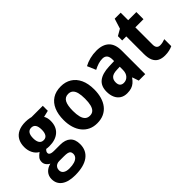

<svg xmlns="http://www.w3.org/2000/svg" viewBox="-58 -1256 2091 2091"><g transform="rotate(-45 987.5 -211.0)"><path d="M217.3 240.2Q114.7 240.2 59.6 200.2Q4.4 160.2 4.4 87.9Q4.4 39.1 33.7 5.4Q63 -28.3 115.2 -41.5Q92.3 -51.3 76.2 -72.8Q60.1 -94.2 60.1 -120.6Q60.1 -151.9 76.2 -172.4Q92.3 -192.9 121.1 -213.9Q84.5 -232.9 62.5 -274.7Q40.5 -316.4 40.5 -369.6Q40.5 -428.7 64.2 -470.5Q87.9 -512.2 133.3 -533.9Q178.7 -555.7 244.1 -555.7Q260.7 -555.7 277.3 -554Q293.9 -552.2 307.4 -549.6Q320.8 -546.9 327.6 -544.9H502V-467.8L426.8 -449.7Q437.5 -431.6 442.4 -411.4Q447.3 -391.1 447.3 -367.7Q447.3 -279.8 392.8 -231.2Q338.4 -182.6 240.7 -182.6Q214.4 -183.1 196.3 -186.5Q187 -178.7 180.4 -168.7Q173.8 -158.7 173.8 -145.5Q173.8 -134.3 181.4 -126.7Q189 -119.1 204.6 -115.2Q220.2 -111.3 243.2 -111.3H335Q412.6 -111.3 453.9 -73.7Q495.1 -36.1 495.1 38.6Q495.1 135.3 423.8 187.7Q352.5 240.2 217.3 240.2ZM225.1 143.1Q271.5 143.1 303.2 133.1Q335 123 351.3 104.5Q367.7 85.9 367.7 60.1Q367.7 39.1 358.6 27.6Q349.6 16.1 329.8 11.5Q310.1 6.8 277.8 6.8H203.6Q182.1 6.8 165.5 15.1Q148.9 23.4 139.4 38.8Q129.9 54.2 129.9 76.7Q129.9 108.4 155 125.7Q180.2 143.1 225.1 143.1ZM244.6 -272.9Q277.8 -272.9 294.2 -297.9Q310.5 -322.8 310.5 -368.2Q310.5 -417.5 293.9 -441.7Q277.3 -465.8 244.1 -465.8Q210.9 -465.8 194.1 -441.4Q177.2 -417 177.2 -368.7Q177.2 -323.2 193.8 -298.1Q210.4 -272.9 244.6 -272.9Z M1024.9 -274.4Q1024.9 -211.9 1010 -159.9Q995.1 -107.9 965.3 -69.8Q935.5 -31.7 891.1 -11Q846.7 9.8 787.6 9.8Q731.9 9.8 688.5 -10.7Q645 -31.2 614.5 -69.1Q584 -106.9 568.1 -159.2Q552.2 -211.4 552.2 -274.4Q552.2 -361.3 579.3 -424.6Q606.4 -487.8 659.2 -522.2Q711.9 -556.6 790 -556.6Q859.9 -556.6 912.8 -523.9Q965.8 -491.2 995.4 -428.5Q1024.9 -365.7 1024.9 -274.4ZM694.3 -273.4Q694.3 -218.3 704.1 -180.7Q713.9 -143.1 734.9 -124Q755.9 -105 789.1 -105Q822.3 -105 842.8 -124Q863.3 -143.1 872.8 -180.9Q882.3 -218.8 882.3 -274.4Q882.3 -330.6 872.8 -367.4Q863.3 -404.3 842.5 -422.9Q821.8 -441.4 788.6 -441.4Q738.8 -441.4 716.6 -399.9Q694.3 -358.4 694.3 -273.4Z M1339.4 -557.1Q1434.1 -557.1 1484.4 -508.8Q1534.7 -460.4 1534.7 -362.8V0H1435.1L1410.2 -73.7H1406.7Q1386.7 -45.4 1365 -26.9Q1343.3 -8.3 1315.4 0.7Q1287.6 9.8 1249 9.8Q1202.1 9.8 1168.9 -11.7Q1135.7 -33.2 1118.4 -72Q1101.1 -110.8 1101.1 -162.1Q1101.1 -248.5 1155.3 -291Q1209.5 -333.5 1314 -337.4L1395.5 -340.3V-363.3Q1395.5 -407.2 1377.2 -428.5Q1358.9 -449.7 1323.2 -449.7Q1291.5 -449.7 1258.5 -439.5Q1225.6 -429.2 1189.9 -410.6L1147.5 -509.8Q1187.5 -532.2 1236.8 -544.7Q1286.1 -557.1 1339.4 -557.1ZM1395.5 -253.4 1348.1 -251.5Q1291.5 -249.5 1267.3 -227.1Q1243.2 -204.6 1243.2 -164.6Q1243.2 -129.4 1259.3 -113Q1275.4 -96.7 1303.7 -96.7Q1342.8 -96.7 1369.1 -125.7Q1395.5 -154.8 1395.5 -206.1Z M1873 -106.4Q1892.1 -106.4 1911.4 -110.8Q1930.7 -115.2 1950.7 -122.6V-15.1Q1927.7 -3.9 1897.2 2.9Q1866.7 9.8 1831.5 9.8Q1783.7 9.8 1749.5 -7.6Q1715.3 -24.9 1697.3 -63.7Q1679.2 -102.5 1679.2 -167V-436.5H1616.7V-502.9L1689.9 -544.9L1726.6 -662.1H1818.8V-546.4H1944.3V-436.5H1818.8V-169.4Q1818.8 -137.7 1832.8 -122.1Q1846.7 -106.4 1873 -106.4Z"/></g></svg>

Font: Open Sans SemiCondensed
Style: Bold
Weight: 700
Width: 4
Designer: Monotype Design Team
Foundry: Monotype Imaging Inc.
Version: Version 3.003